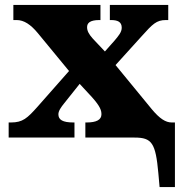

<svg xmlns="http://www.w3.org/2000/svg" viewBox="-20 -556 736 776"><path d="M625 200H687V-61H674C649 -61 625 -77 594 -114L447 -293L552 -409C597 -459 612 -475 651 -475H660V-536H424V-475H428C455 -475 472 -468 472 -444C472 -426 459 -411 443 -392L404 -348L355 -400C338 -419 332 -432 332 -446C332 -462 342 -475 382 -475H386V-536H34V-475H47C77 -475 104 -457 133 -422L259 -269L132 -125C90 -78 72 -61 24 -61H15V0H281V-61H277C233 -61 216 -72 216 -94C216 -108 227 -123 239 -138L302 -217L352 -163C386 -125 390 -109 390 -94C390 -72 370 -61 330 -61H325V0H524C594 0 609 22 620 144Z"/></svg>

Font: UArctic Serif Black
Style: Regular
Weight: 900
Designer: Customization by Puisto advertising & original work Monotype Design Team
Foundry: Monotype Imaging Inc.
Version: Version 2.004